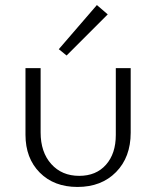

<svg xmlns="http://www.w3.org/2000/svg" viewBox="-20 -735 620 761"><path d="M244 -515 213 -540 364 -715 407 -678ZM287 6Q194 6 137.5 -51Q81 -108 81 -201V-465H141V-210Q141 -132 183 -85Q225 -38 294 -38Q361 -38 400 -82Q439 -126 439 -200V-465H498V-209Q498 -112 440 -53Q382 6 287 6Z"/></svg>

Font: EauTestSC Semilight
Style: Regular
Weight: 300
Designer: Christian Thalmann (Catharsis Fonts)
Version: Version 0.001;PS 000.001;hotconv 1.0.88;makeotf.lib2.5.64775